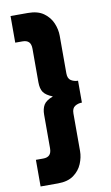

<svg xmlns="http://www.w3.org/2000/svg" viewBox="-98 -737 573 994"><g transform="rotate(-10 188.5 -240.0)"><path d="M32 208V68H70.5Q92.5 68 103.5 56.8Q114.5 45.5 114.5 21.5V-154.5Q114.5 -185.5 126.5 -205.8Q138.5 -226 175.5 -240Q140 -254 127.2 -272.8Q114.5 -291.5 114.5 -325.5V-501.5Q114.5 -525.5 103.5 -536.8Q92.5 -548 70.5 -548H32V-688H123.5Q175 -688 206 -665.5Q237 -643 251 -609.8Q265 -576.5 265 -543V-345.5Q265 -318 281.2 -307.8Q297.5 -297.5 318 -297.5V-182.5Q297.5 -182.5 281.2 -172.2Q265 -162 265 -134.5V63Q265 96 251 129.5Q237 163 206 185.5Q175 208 123.5 208Z"/></g></svg>

Font: League Spartan Thin Black
Style: Regular
Weight: 900
Version: Version 2.002